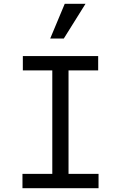

<svg xmlns="http://www.w3.org/2000/svg" viewBox="-20 -997 640 1017"><path d="M99 0V-76H257V-624H101V-700H500V-624H343V-76H502V0ZM433 -977 318 -793H246L323 -977Z"/></svg>

Font: CommitMono
Style: 450Regular
Weight: 450
Designer: Eigil Nikolajsen
Foundry: Eigil Nikolajsen
Version: Version 1.002